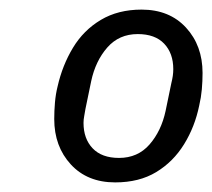

<svg xmlns="http://www.w3.org/2000/svg" viewBox="-20 -724 442 400"><path d="M220 -344Q162 -344 127.5 -381.5Q93 -419 93 -476Q93 -493 94.5 -510.5Q96 -528 100 -544Q110 -588 132 -624.5Q154 -661 190 -682.5Q226 -704 275 -704Q333 -704 367.5 -666.5Q402 -629 402 -572Q402 -555 400.5 -538Q399 -521 395 -504Q386 -460 363.5 -423.5Q341 -387 305.5 -365.5Q270 -344 220 -344ZM228 -395Q267 -395 291.5 -423Q316 -451 325 -493L337 -551Q339 -559 340 -566Q341 -573 341 -580Q341 -613 322 -633Q303 -653 267 -653Q228 -653 203.5 -625Q179 -597 170 -555L158 -497Q157 -490 155.5 -482.5Q154 -475 154 -468Q154 -435 173 -415Q192 -395 228 -395Z"/></svg>

Font: IBM Plex Sans
Style: Italic
Weight: 400
Italic angle: -11.31°
Designer: Mike Abbink, Paul van der Laan, Pieter van Rosmalen
Foundry: Bold Monday
Version: Version 3.201